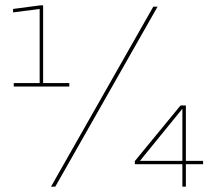

<svg xmlns="http://www.w3.org/2000/svg" viewBox="-20 -699 812 719"><path d="M31.5 -375H239.5V-388H141.5V-679H131L29 -665.5V-652.5L128.5 -665.5V-388H31.5ZM171 0H187L570 -674H554ZM663 0H676V-84H740.5V-96.5H676V-304H656L485 -96V-84H663ZM504 -96.5 663.5 -292.5H663V-96.5Z"/></svg>

Font: Anybody UltraCondensed Thin Thin
Style: Regular
Weight: 250
Version: Version 1.111